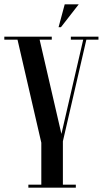

<svg xmlns="http://www.w3.org/2000/svg" viewBox="-42 -870 476 890"><path d="M258 -850 229.5 -744H240.5L323 -850ZM414.4 -686V-700H286.4V-686H343.6L242.7 -249.2L141.7 -686H198V-700H-22V-686H39.2L149.5 -208.5V-14H89.5V0H309.5V-14H249.5V-215L358.3 -686Z"/></svg>

Font: Picaflor 36 pt
Style: Regular
Weight: 400
Designer: Ariel Martín Pérez
Foundry: Tunera Type Foundry
Version: Version 1.000;hotconv 1.0.109;makeotfexe 2.5.65596